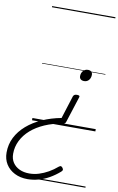

<svg xmlns="http://www.w3.org/2000/svg" viewBox="-318 -1081 1026 1666"><g transform="rotate(10 194.5 -248.0)"><path d="M347 -285Q361 -285 366.5 -280.5Q372 -276 368 -266L295 -39Q292 -28 285 -23.5Q278 -19 268 -18Q182 -4 112 26.5Q42 57 -7.5 100.5Q-57 144 -84 198.5Q-111 253 -111 314Q-111 360 -89.5 392Q-68 424 -30.5 441.5Q7 459 56 459Q99 459 140.5 446Q182 433 222 410.5Q262 388 299 356Q310 347 318 349.5Q326 352 332 361Q339 371 338.5 378Q338 385 327 395Q286 431 239.5 457.5Q193 484 144.5 497Q96 510 49 510Q-15 510 -64.5 485Q-114 460 -141.5 416Q-169 372 -169 314Q-169 241 -138 180Q-107 119 -50.5 70Q6 21 82.5 -13Q159 -47 249 -64L313 -266Q317 -276 325 -280.5Q333 -285 347 -285ZM403 -515Q421 -515 432 -505.5Q443 -496 443 -478Q443 -451 427.5 -432Q412 -413 384 -413Q367 -413 355.5 -422.5Q344 -432 344 -450Q344 -476 360 -495.5Q376 -515 403 -515ZM0 486H558V496H0ZM0 -20H558V0H0ZM0 -505H558V-500H0ZM0 -1006H558V-996H0Z"/></g></svg>

Font: Playwrite CA Guides
Style: Regular
Weight: 400
Designer: Veronika Burian, José Scaglione
Foundry: TypeTogether
Version: Version 1.003